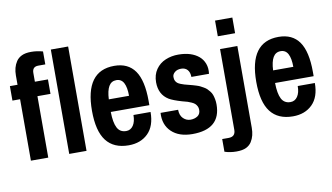

<svg xmlns="http://www.w3.org/2000/svg" viewBox="-86 -923 2251 1301"><g transform="rotate(-10 1039.5 -272.5)"><path d="M270.6 -714.6V-625.5H222.4Q180.7 -625.5 180.7 -582.5V-522.2H270.6V-422.7H180.7V0H61.3V-422.7H8.7V-522.2H61.3V-586.4Q61.3 -613.8 67.5 -637.5Q73.8 -661.2 87.3 -681.6Q100.8 -702 125.5 -713.9Q150.3 -725.9 190.3 -725.9Q230.2 -725.9 270.6 -714.6ZM324.9 -718.1H444V0H324.9Z M728.1 -534.8Q823.2 -534.8 870.1 -467.9Q917 -401 917 -260.6V-231.1H651.6Q652.5 -158.1 671.2 -121.9Q689.8 -85.6 732.8 -85.6Q763.2 -85.6 781.3 -112.1Q799.3 -138.6 799.3 -184.2H917Q917 -87.7 866.4 -37.6Q815.8 12.6 732.8 12.6Q630.3 12.6 578.8 -54.3Q527.4 -121.2 527.4 -260.6Q527.4 -534.8 728.1 -534.8ZM653.3 -317.5H792.4Q792.4 -375.3 776.3 -406.2Q760.2 -437 725.7 -437Q691.1 -437 673.5 -406.8Q656 -376.6 653.3 -317.5Z M1366.2 -157.3Q1366.2 12.6 1171.2 12.6Q1078.6 12.2 1028 -36.5Q977.4 -85.1 982.6 -166.4H1103.4Q1103.8 -127.7 1125.3 -106.6Q1146.8 -85.6 1175.1 -85.6Q1203.3 -85.6 1223.7 -99Q1244.1 -112.5 1244.1 -141.6Q1244.1 -155.5 1238.5 -166.4Q1232.8 -177.2 1225 -184.4Q1217.2 -191.6 1202.6 -198.1Q1188.1 -204.6 1176.4 -208.5L1140.7 -218.1Q1079.5 -235.9 1052.6 -252Q989.1 -291.1 988.7 -375.3Q988.7 -427 1014.1 -463.7Q1039.5 -500.4 1081 -517.6Q1122.5 -534.8 1169.2 -534.5Q1215.9 -534.3 1250.2 -523.2Q1284.5 -512.2 1309.1 -491.7Q1333.6 -471.3 1345.4 -440.1Q1357.1 -408.8 1351.9 -370.1H1230.7Q1230.2 -402.3 1214.6 -419.6Q1199 -437 1171.6 -437Q1144.2 -437 1127.5 -422.9Q1110.8 -408.8 1110.8 -391Q1110.8 -373.2 1116.2 -363.6Q1121.6 -354 1128.6 -348.2Q1135.5 -342.3 1150.1 -336.4Q1164.6 -330.6 1174.8 -327.8Q1185.1 -324.9 1203.1 -320.4Q1221.1 -315.8 1229.8 -313.4Q1238.5 -311 1254.3 -306Q1270.2 -301 1279.1 -296.5Q1288 -291.9 1301.5 -284.3Q1314.9 -276.7 1323 -268.9Q1331 -261.1 1340.4 -249.3Q1349.7 -237.6 1354.5 -224.6Q1359.3 -211.6 1362.7 -194.2Q1366.2 -176.8 1366.2 -157.3Z M1454.8 -718.1H1573.8V-610.3H1454.8ZM1573.8 40Q1573.8 67.8 1568 91.4Q1562.1 115.1 1548.9 136Q1535.6 156.8 1511.1 168.8Q1486.5 180.7 1444.2 180.7Q1401.8 180.7 1363.2 168.1V80.8H1407.5Q1454.8 80.8 1454.8 33V-522.2H1573.8Z M1858.4 -534.8Q1953.5 -534.8 2000.4 -467.9Q2047.4 -401 2047.4 -260.6V-231.1H1781.9Q1782.8 -158.1 1801.5 -121.9Q1820.2 -85.6 1863.2 -85.6Q1893.6 -85.6 1911.6 -112.1Q1929.6 -138.6 1929.6 -184.2H2047.4Q2047.4 -87.7 1996.7 -37.6Q1946.1 12.6 1863.2 12.6Q1760.6 12.6 1709.2 -54.3Q1657.7 -121.2 1657.7 -260.6Q1657.7 -534.8 1858.4 -534.8ZM1783.7 -317.5H1922.7Q1922.7 -375.3 1906.6 -406.2Q1890.5 -437 1856 -437Q1821.5 -437 1803.9 -406.8Q1786.3 -376.6 1783.7 -317.5Z"/></g></svg>

Font: Puralecka Narrow
Style: Bold
Weight: 700
Designer: Hector Gatti, Marcela Romero, Pablo Cosgaya and Nicolas Silva
Version: Version 1.004;PS 001.004;hotconv 1.0.70;makeotf.lib2.5.58329